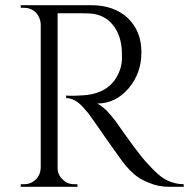

<svg xmlns="http://www.w3.org/2000/svg" viewBox="-20 -720 728 740"><path d="M266 -669C290 -669 310 -669 326 -668C326 -668 326 -668 326 -668C363 -666 393 -651 415 -624C437 -597 449 -561 450 -516C450 -516 450 -516 450 -516C450 -513 450 -505 450 -494C450 -482 448 -469 444 -456C444 -456 444 -456 444 -456C423 -389 371 -354 288 -352C288 -352 288 -352 288 -352C275 -351 265 -351 256 -351C247 -351 240 -351 235 -352C235 -352 235 -342 235 -342C235 -342 235 -342 235 -342C256 -342 278 -331 299 -308C299 -308 299 -308 299 -308C306 -300 313 -292 320 -284C327 -275 350 -242 391 -183C432 -124 457 -90 466 -80C475 -69 485 -59 498 -48C510 -37 528 -26 553 -16C578 -5 604 0 633 0C633 0 688 0 688 0C688 0 688 -10 688 -10C688 -10 688 -10 688 -10C666 -10 645 -15 626 -24C626 -24 626 -24 626 -24C617 -28 609 -33 600 -40C591 -47 583 -54 576 -61C569 -68 556 -81 539 -100C522 -119 484 -169 427 -251C427 -251 427 -251 427 -251C416 -266 404 -280 391 -294C377 -307 365 -316 355 -321C355 -321 355 -321 355 -321C402 -321 443 -341 476 -380C509 -419 525 -465 525 -519C525 -572 508 -616 473 -650C438 -683 391 -700 330 -700C330 -700 60 -700 60 -700C60 -700 60 -690 60 -690C60 -690 73 -690 73 -690C73 -690 73 -690 73 -690C90 -690 105 -684 118 -672C130 -659 136 -644 137 -627C137 -627 137 -72 137 -72C137 -72 137 -72 137 -72C136 -55 130 -40 118 -28C105 -16 90 -10 73 -10C73 -10 60 -10 60 -10C60 -10 60 0 60 0C60 0 279 0 279 0C279 0 278 -10 278 -10C278 -10 266 -10 266 -10C266 -10 266 -10 266 -10C248 -10 233 -16 221 -29C208 -41 202 -56 202 -73C202 -73 202 -669 202 -669C202 -669 266 -669 266 -669C266 -669 266 -669 266 -669Z"/></svg>

Font: Cinzel Utterance
Style: Regular
Weight: 500
Designer: Natanael Gama
Foundry: ""
Version: ""